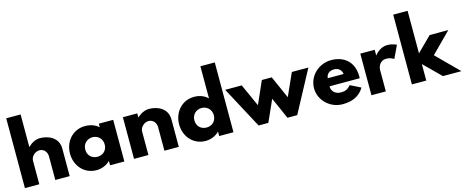

<svg xmlns="http://www.w3.org/2000/svg" viewBox="-55 -2349 8274 3430"><g transform="rotate(-15 4081.5 -634.5)"><path d="M90 0H356V-436C356 -513 434 -586 514 -586C600 -586 652 -513 652 -436V0H918V-508C918 -723 721 -793 580 -793C496 -793 419 -750 359 -690H356V-1291H90Z M1027 -385C1027 -160 1185 22 1410 22C1515 22 1605 -21 1662 -80H1665V0H1929V-770H1663V-704C1600 -761 1514 -793 1410 -793C1185 -793 1027 -610 1027 -385ZM1309 -385C1309 -491 1389 -566 1490 -566C1589 -566 1669 -491 1669 -385C1669 -280 1594 -205 1490 -205C1382 -205 1309 -280 1309 -385Z M2108 0H2374V-436C2374 -513 2452 -586 2532 -586C2618 -586 2670 -513 2670 -436V0H2936V-508C2936 -723 2739 -793 2598 -793C2514 -793 2437 -752 2377 -696H2374V-770H2108Z M3045 -385C3045 -160 3203 22 3428 22C3533 22 3623 -21 3680 -80H3683V0H3947V-1291H3681V-697C3618 -759 3532 -793 3428 -793C3203 -793 3045 -610 3045 -385ZM3327 -385C3327 -491 3407 -566 3508 -566C3607 -566 3687 -491 3687 -385C3687 -280 3612 -205 3508 -205C3400 -205 3327 -280 3327 -385Z M4592 0 4770 -398 4946 0H5126L5539 -770H5233L5046 -353L4861 -770H4678L4494 -353L4306 -770H4000L4412 0Z M6375 -348C6377 -357 6376 -373 6376 -384C6376 -655 6198 -793 5964 -793C5731 -793 5540 -610 5540 -385C5540 -161 5731 22 5964 22C6135 22 6276 -33 6363 -179L6171 -275C6106 -206 6069 -190 5983 -190C5915 -190 5817 -230 5817 -348ZM5824 -496C5829 -566 5879 -620 5971 -620C6049 -620 6105 -577 6117 -496Z M6499 0H6765V-406C6765 -426 6785 -562 6923 -562C7012 -562 7061 -519 7061 -519L7172 -753C7172 -753 7103 -793 7004 -793C6852 -793 6768 -665 6768 -665H6765V-770H6499Z M8127 -770H7782L7513 -504V-1290H7247V0H7513V-305L7821 0H8163L7761 -402Z"/></g></svg>

Font: Poland Can Into
Style: BigWritings
Weight: 700
Foundry: Cannot Into Space Fonts
Version: Version 0.92